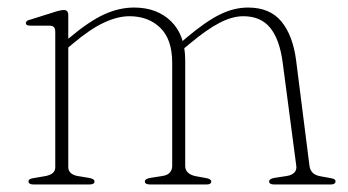

<svg xmlns="http://www.w3.org/2000/svg" viewBox="-20 -489 922 509"><path d="M161 -449V-46Q161 -36.5 167.5 -30.5Q174 -24.5 185 -22.5L215.5 -17.5Q230.5 -15 230.5 -8Q230.5 0 217.5 0H68Q62 0 58.8 -2.2Q55.5 -4.5 55.5 -8Q55.5 -12 59.2 -14Q63 -16 70 -17L102 -22.5Q113.5 -25 120 -30.5Q126.5 -36 126.5 -45.5V-405Q126.5 -413 123 -417Q119.5 -421 110.5 -421H61.5Q54 -421 51.2 -422.8Q48.5 -424.5 48.5 -427.5Q48.5 -430.5 51 -433Q53.5 -435.5 60.5 -437L124 -457Q133 -460 139.2 -461.2Q145.5 -462.5 149 -462.5Q155 -462.5 158 -459.2Q161 -456 161 -449ZM149.5 -353.5 136.5 -365 162.5 -387.5Q216 -432.5 256 -450.8Q296 -469 335.5 -469Q396.5 -469 433.8 -432.2Q471 -395.5 471 -329V-49Q471 -38 478.5 -31.2Q486 -24.5 498.5 -22L526 -17Q540 -14.5 540 -8Q540 0 528 0H377.5Q364 0 364 -8Q364 -15 379 -17.5L411 -22.5Q424 -24.5 430.2 -31.5Q436.5 -38.5 436.5 -49V-322.5Q436.5 -384.5 405 -415.2Q373.5 -446 323 -446Q292 -446 255.5 -429Q219 -412 173.5 -373.5ZM459 -353.5 446.5 -365 472.5 -387.5Q524.5 -431.5 562.2 -450.2Q600 -469 637.5 -469Q695.5 -469 726 -432Q756.5 -395 765 -329L800.5 -49Q802 -38 808.8 -31.2Q815.5 -24.5 828 -22L855.5 -17Q862 -16 865.8 -14Q869.5 -12 869.5 -8Q869.5 -4.5 866.5 -2.2Q863.5 0 857.5 0H706.5Q693.5 0 693.5 -8Q693.5 -15 708 -17.5L740.5 -22.5Q753.5 -24.5 760.2 -31.5Q767 -38.5 765.5 -49L729.5 -322.5Q721.5 -384 696.5 -415Q671.5 -446 625 -446Q595.5 -446 561.5 -428.2Q527.5 -410.5 483.5 -373.5Z"/></svg>

Font: Fraunces Thin
Style: Regular
Weight: 250
Version: Version 1.000;[b76b70a41]